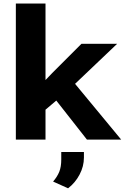

<svg xmlns="http://www.w3.org/2000/svg" viewBox="-20 -770 688 1059"><path d="M67.4 0V-750.5H231V-328.6L267.6 -366.7L429.2 -528.3H626L394 -307.6L648.4 0H459.5L290.5 -215.3L231 -165V0ZM442.9 68.4V99.1Q442.9 147.5 418.9 192.9Q395 238.3 355.5 268.6L272.9 231.4Q295.9 204.6 306.9 177.5Q317.9 150.4 317.9 109.4V68.4Z"/></svg>

Font: Bert Sans Black
Style: Regular
Weight: 900
Designer: Christian Robertson, Adam Twardoch, & Cristiano Sobral
Foundry: Google
Version: Version 12.135;January 10, 2020;FontCreator 12.0.0.2547 64-b